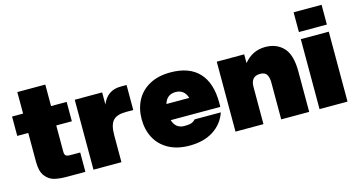

<svg xmlns="http://www.w3.org/2000/svg" viewBox="-78 -1043 2561 1379"><g transform="rotate(-15 1202.5 -354.0)"><path d="M301 -680V-520H417V-376H301V-181Q301 -161 309.5 -152.5Q318 -144 342 -144H417V0H280Q226 0 187 -9.5Q148 -19 120.5 -54.5Q93 -90 93 -161V-376H11V-520H93V-680Z M477 -520H681V-430Q720 -526 820 -526H864V-340H809Q742 -340 713.5 -309Q685 -278 685 -201V0H477Z M905 -260Q905 -338 937.5 -399.5Q970 -461 1034.5 -496.5Q1099 -532 1190 -532Q1330 -532 1402 -455Q1474 -378 1474 -231V-200H1105Q1125 -134 1190 -134Q1223 -134 1241 -140Q1259 -146 1272 -161H1467Q1440 -81 1368.5 -34.5Q1297 12 1190 12Q1099 12 1034.5 -23.5Q970 -59 937.5 -120.5Q905 -182 905 -260ZM1275 -320Q1265 -353 1243.5 -369.5Q1222 -386 1190 -386Q1125 -386 1105 -320Z M1810 -355Q1741 -355 1741 -276V0H1533V-520H1737V-455Q1800 -532 1896 -532Q1979 -532 2030 -478.5Q2081 -425 2081 -301V0H1873V-274Q1873 -311 1860 -333Q1847 -355 1810 -355Z M2158 -520H2366V0H2158ZM2158 -720H2366V-573H2158Z"/></g></svg>

Font: Aspekta 1000
Style: Regular
Weight: 1000
Designer: Ivo Dolenc
Version: Version 2.000